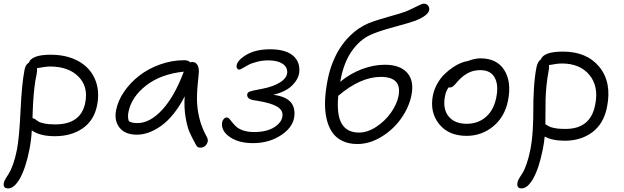

<svg xmlns="http://www.w3.org/2000/svg" viewBox="-45 -775 3431 1056"><path d="M256.8 -25.9Q173.8 -25.9 129.9 -58.1Q127 -5.4 117.2 45.9Q96.7 148.9 65.2 205.1Q33.7 261.2 0 261.2Q-29.8 261.2 -23.9 231Q-22 220.7 -13.4 206.5Q-4.9 192.4 4.9 177.2Q14.6 162.1 26.9 128.2Q39.1 94.2 47.9 49.8Q61 -16.6 67.9 -165Q74.7 -313.5 89.8 -390.1Q95.7 -421.4 113.8 -430.2Q119.1 -449.7 148.7 -461.9Q178.2 -474.1 232.9 -474.1Q321.8 -474.1 385.7 -439Q449.7 -403.8 477.3 -339.8Q504.9 -275.9 488.8 -194.8Q472.2 -112.3 409.7 -69.1Q347.2 -25.9 256.8 -25.9ZM155.8 -363.8Q151.9 -345.7 148.9 -327.9Q146 -310.1 144 -290.3Q142.1 -270.5 140.6 -257.6Q139.2 -244.6 137.9 -221.9Q136.7 -199.2 136.2 -190.9Q135.7 -182.6 134.8 -156.2Q133.8 -129.9 133.8 -125Q140.6 -124.5 148.7 -119.1Q156.7 -113.8 165.3 -107.4Q173.8 -101.1 198.2 -95.9Q222.7 -90.8 258.8 -90.8Q400.4 -90.8 423.8 -210Q441.4 -297.9 386.7 -353.5Q332 -409.2 230 -409.2Q208 -409.2 158.2 -399.9Q160.2 -382.3 155.8 -363.8Z M708 -34.2Q643.1 -34.2 612.5 -72.8Q582 -111.3 593.8 -169.9Q604 -222.2 638.2 -271.7Q672.4 -321.3 721.7 -359.4Q771 -397.5 835.9 -420.7Q900.9 -443.8 967.8 -443.8Q990.7 -443.8 1001 -432.1Q1006.8 -434.1 1012.7 -434.1Q1032.2 -434.1 1041.7 -416Q1051.3 -397.9 1047.9 -368.2Q1038.6 -287.6 1038.3 -234.6Q1038.1 -181.6 1050.8 -127.9Q1063.5 -74.2 1092.8 -21Q1104 -2.4 1092 17.3Q1080.1 37.1 1057.6 37.1Q1046.4 37.1 1041 32.5Q1035.6 27.8 1029.8 16.1Q1007.8 -23.9 996.1 -51.5Q984.4 -79.1 975.6 -130.6Q966.8 -182.1 970.7 -245.1Q942.9 -189.9 908.9 -148.2Q875 -106.4 840.6 -82.3Q806.2 -58.1 772.9 -46.1Q739.7 -34.2 708 -34.2ZM661.6 -159.2Q655.8 -129.9 663.6 -108.9Q677.2 -98.1 710.9 -98.1Q779.8 -98.1 847.4 -171.4Q915 -244.6 965.8 -380.9Q839.4 -367.7 758.8 -304.9Q678.2 -242.2 661.6 -159.2Z M1346.7 12.2Q1270.5 12.2 1222.7 -19Q1174.8 -50.3 1175.8 -92.8Q1175.8 -106.9 1183.6 -117.9Q1191.4 -128.9 1202.6 -128.9Q1210 -128.9 1217.3 -120.6Q1224.6 -112.3 1233.6 -100.6Q1242.7 -88.9 1255.9 -77.1Q1269 -65.4 1293.9 -57.1Q1318.8 -48.8 1352.5 -48.8Q1423.8 -48.8 1465.8 -76.7Q1507.8 -104.5 1508.8 -142.1Q1509.8 -171.4 1476.3 -190.2Q1442.9 -209 1367.7 -221.2Q1335 -225.1 1324.7 -232.9Q1314.5 -240.7 1314.5 -252.9Q1314.5 -265.6 1326.7 -270.8Q1338.9 -275.9 1379.4 -283.2Q1389.2 -285.2 1394.5 -286.1Q1457 -297.9 1495.1 -321.8Q1533.2 -345.7 1534.7 -377Q1535.2 -407.7 1507.6 -425.3Q1480 -442.9 1431.6 -442.9Q1397.5 -442.9 1367.2 -434.8Q1336.9 -426.8 1320.1 -417.5Q1303.2 -408.2 1289.6 -400.1Q1275.9 -392.1 1270.5 -392.1Q1264.2 -392.1 1260 -397.5Q1255.9 -402.8 1255.9 -410.2Q1256.8 -441.4 1308.6 -472.7Q1360.4 -503.9 1440.4 -503.9Q1521 -503.9 1562 -472.7Q1603 -441.4 1601.6 -386.2Q1600.6 -344.7 1564.2 -307.4Q1527.8 -270 1458.5 -253.9Q1519 -245.6 1547.6 -219.5Q1576.2 -193.4 1574.7 -147Q1573.2 -81.1 1505.4 -34.4Q1437.5 12.2 1346.7 12.2Z M1920.4 17.1Q1872.1 17.1 1836.7 -0.5Q1801.3 -18.1 1780.5 -49.8Q1759.8 -81.5 1750.2 -126Q1740.7 -170.4 1742.9 -223.1Q1745.1 -275.9 1757.3 -336.9Q1767.6 -389.2 1786.1 -434.6Q1804.7 -480 1826.7 -513.2Q1848.6 -546.4 1875.5 -573.5Q1902.3 -600.6 1928.2 -617.9Q1954.1 -635.3 1981.4 -647Q2021.5 -663.1 2093 -683.1Q2164.6 -703.1 2184.6 -710.9Q2203.1 -718.3 2226.3 -729.7Q2249.5 -741.2 2264.2 -748Q2278.8 -754.9 2285.6 -754.9Q2301.3 -754.9 2309.6 -744.1Q2317.9 -733.4 2315.4 -719.2Q2309.6 -689.9 2242.2 -662.1Q2212.9 -650.9 2123.3 -626.7Q2033.7 -602.5 1990.2 -582Q1934.1 -556.2 1891.1 -495.8Q1848.1 -435.5 1829.6 -342.8Q1829.1 -339.8 1827.9 -334Q1826.7 -328.1 1826.2 -325.2Q1881.3 -370.6 1945.6 -394.8Q2009.8 -418.9 2071.3 -418.9Q2156.2 -418.9 2195.3 -373.8Q2234.4 -328.6 2217.3 -248Q2203.6 -182.6 2160.2 -121.8Q2116.7 -61 2052 -22Q1987.3 17.1 1920.4 17.1ZM2049.3 -352.1Q1937.5 -352.1 1815.4 -248Q1805.7 -143.6 1834.5 -94.7Q1863.3 -45.9 1929.2 -45.9Q1976.6 -45.9 2024.7 -77.6Q2072.8 -109.4 2105 -155Q2137.2 -200.7 2146.5 -245.1Q2168 -352.1 2049.3 -352.1Z M2521 -27.8Q2422.4 -27.8 2370.1 -92.8Q2317.9 -157.7 2335.9 -250Q2342.8 -284.2 2360.1 -314.7Q2377.4 -345.2 2399.2 -366.5Q2420.9 -387.7 2445.1 -404.1Q2469.2 -420.4 2490.2 -428.7Q2511.2 -437 2526.9 -439Q2566.4 -454.1 2597.2 -454.1Q2688.5 -454.1 2729 -388.9Q2769.5 -323.7 2749 -221.2Q2731.4 -132.8 2668 -80.3Q2604.5 -27.8 2521 -27.8ZM2402.8 -247.1Q2388.7 -178.7 2421.1 -136.5Q2453.6 -94.2 2522 -94.2Q2584.5 -94.2 2627.4 -131.8Q2670.4 -169.4 2684.1 -236.8Q2698.7 -306.6 2676 -347.9Q2653.3 -389.2 2598.1 -389.2Q2565.9 -389.2 2542.5 -379.6Q2519 -370.1 2495.1 -350.1Q2481 -337.9 2467.8 -322.3Q2454.6 -306.6 2447 -300.3Q2439.5 -293.9 2427.7 -293.9H2421.9Q2406.7 -271.5 2402.8 -247.1Z M3061.5 -1Q2992.7 -1 2950.7 -23.9Q2947.8 9.8 2940.4 45.9Q2919.9 148.9 2888.7 205.1Q2857.4 261.2 2823.7 261.2Q2794.9 261.2 2801.3 228Q2803.2 217.8 2811.5 204.1Q2819.8 190.4 2829.3 175.8Q2838.9 161.1 2850.8 127.7Q2862.8 94.2 2871.6 49.8Q2881.3 2.4 2885 -59.3Q2888.7 -121.1 2888.2 -171.9Q2887.7 -222.7 2891.6 -287.4Q2895.5 -352.1 2905.3 -403.8Q2912.6 -438 2929.7 -448.2Q2945.3 -491.2 3051.3 -491.2Q3183.1 -491.2 3252 -406.2Q3320.8 -321.3 3293.5 -186Q3275.9 -95.7 3213.4 -48.3Q3150.9 -1 3061.5 -1ZM2971.7 -380.9Q2964.4 -343.3 2960.4 -301.5Q2956.5 -259.8 2955.8 -232.7Q2955.1 -205.6 2955.1 -158.7Q2955.1 -111.8 2954.6 -91.8L2960.9 -87.9Q2966.8 -84 2969.2 -82.8Q2971.7 -81.5 2979 -78.1Q2986.3 -74.7 2993.4 -73.2Q3000.5 -71.8 3011.2 -69.6Q3022 -67.4 3035.6 -66.7Q3049.3 -65.9 3065.4 -65.9Q3203.6 -65.9 3228.5 -199.2Q3249 -299.3 3197 -362.5Q3145 -425.8 3045.4 -425.8Q3019.5 -425.8 2974.6 -417Q2976.1 -401.4 2971.7 -380.9Z"/></svg>

Font: Shantell Sans Irregular
Style: Italic
Weight: 300
Italic angle: -11.31°
Designer: Stephen Nixon, Anya Danilova, Shantell Martin
Foundry: Arrow Type
Version: Version 1.006;[9816181b4]